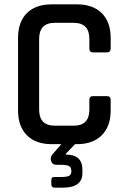

<svg xmlns="http://www.w3.org/2000/svg" viewBox="-20 -663 580 883"><path d="M471 -422H408Q391 -422 391 -440V-484Q391 -558 319 -558H232Q160 -558 160 -484V-159Q160 -85 232 -85H319Q391 -85 391 -159V-203Q391 -221 408 -221H471Q489 -221 489 -203V-155Q489 -82 448 -41Q407 0 334 0H325L283 44V48Q359 48 359 117V133Q359 200 269 200H231Q216 200 216 184V168Q216 158 219 154.5Q222 151 231 151H260Q288 151 298 145.5Q308 140 308 126V123Q308 107 298 101Q288 95 260 95H239Q221 95 215 78Q209 61 222 46L262 0H218Q144 0 103.5 -41Q63 -82 63 -155V-488Q63 -562 103.5 -602.5Q144 -643 218 -643H334Q407 -643 448 -602.5Q489 -562 489 -488V-440Q489 -422 471 -422Z"/></svg>

Font: Rajdhani SemiBold
Style: Regular
Weight: 600
Designer: Satya Rajpurohit, Jyotish Sonowal
Foundry: Indian Type Foundry
Version: Version 1.201 February 1, 2022